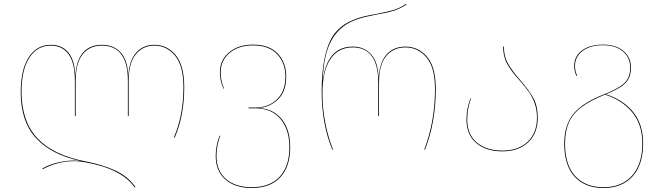

<svg xmlns="http://www.w3.org/2000/svg" viewBox="-20 -751 3323 964"><path d="M905 -313Q905 -168 857 -60L853 -61Q901 -171 901 -313Q901 -421 859 -471.5Q817 -522 755 -522Q698 -522 662 -478.5Q626 -435 626 -343V-168H622V-345Q622 -522 491 -522Q431 -522 395.5 -479Q360 -436 360 -343V-168H356V-343Q356 -436 324 -479Q292 -522 235 -522Q167 -522 127.5 -461.5Q88 -401 88 -288Q89 -140 168.5 -56Q248 28 408 59Q493 75 557.5 104.5Q622 134 660 188L656 190Q590 95 404 63Q376 58 353 58Q310 58 269 69Q228 80 194 99L193 95Q225 76 268 65.5Q311 55 352 55Q363 55 383 57Q238 26 161 -57.5Q84 -141 84 -288Q84 -402 124.5 -464Q165 -526 235 -526Q292 -526 324 -486.5Q356 -447 358 -366Q362 -447 396.5 -486.5Q431 -526 491 -526Q552 -526 587 -486.5Q622 -447 624 -366Q628 -446 663 -486Q698 -526 755 -526Q819 -526 862 -474.5Q905 -423 905 -313Z M1437 -11Q1437 86 1387 139.5Q1337 193 1244 193Q1161 193 1112 150.5Q1063 108 1063 32Q1063 -21 1083 -70L1086 -69Q1067 -19 1067 32Q1067 107 1115 148Q1163 189 1244 189Q1335 189 1384 136.5Q1433 84 1433 -11Q1433 -101 1388 -154Q1343 -207 1264 -207H1228V-211H1261Q1327 -211 1370 -251.5Q1413 -292 1413 -366Q1413 -435 1371.5 -479Q1330 -523 1250 -523Q1177 -523 1132.5 -485Q1088 -447 1088 -388Q1088 -345 1105 -306H1102Q1084 -344 1084 -389Q1084 -449 1130 -488Q1176 -527 1250 -527Q1332 -527 1374.5 -482Q1417 -437 1417 -366Q1417 -291 1375.5 -251.5Q1334 -212 1278 -209Q1350 -206 1393.5 -154Q1437 -102 1437 -11Z M1595 -291Q1595 -435 1628.5 -525Q1662 -615 1754 -651Q1780 -662 1805 -668Q1830 -674 1869 -681Q1922 -691 1954.5 -700.5Q1987 -710 2018 -731L2021 -728Q1989 -707 1954.5 -696.5Q1920 -686 1871 -678Q1863 -676 1826 -668.5Q1789 -661 1755 -647Q1683 -618 1644 -548Q1605 -478 1600 -346Q1623 -517 1751 -517Q1810 -517 1844.5 -477Q1879 -437 1881 -356Q1885 -437 1920.5 -477Q1956 -517 2015 -517Q2081 -517 2124.5 -465.5Q2168 -414 2168 -304Q2168 -138 2114 0H2110Q2164 -140 2164 -304Q2164 -412 2121.5 -462.5Q2079 -513 2015 -513Q1956 -513 1919.5 -470Q1883 -427 1883 -334V-168H1879V-336Q1879 -513 1751 -513Q1678 -513 1638.5 -453.5Q1599 -394 1599 -284Q1599 -206 1613.5 -133Q1628 -60 1652 0H1648Q1595 -131 1595 -291Z M2591 -350Q2635 -300 2657.5 -259.5Q2680 -219 2680 -160Q2680 -82 2632 -36.5Q2584 9 2502 9Q2420 9 2371 -33Q2322 -75 2322 -150Q2322 -180 2327 -204.5Q2332 -229 2342 -257H2345Q2335 -228 2330.5 -203.5Q2326 -179 2326 -150Q2326 -76 2374 -35.5Q2422 5 2502 5Q2583 5 2629.5 -39.5Q2676 -84 2676 -160Q2676 -201 2664 -233.5Q2652 -266 2635 -290Q2618 -314 2588 -348Q2547 -393 2526.5 -430Q2506 -467 2506 -517H2510Q2510 -468 2530 -432.5Q2550 -397 2591 -350Z M3209 -31Q3209 76 3156 134.5Q3103 193 3010 193Q2918 193 2865.5 136.5Q2813 80 2813 -29Q2813 -122 2858.5 -178.5Q2904 -235 3014 -278Q3066 -299 3094 -317.5Q3122 -336 3133 -358Q3144 -380 3144 -413Q3144 -461 3108 -492.5Q3072 -524 3008 -524Q2944 -524 2905.5 -495.5Q2867 -467 2867 -420Q2867 -393 2878 -371L2874 -370Q2863 -394 2863 -420Q2863 -469 2902.5 -498Q2942 -527 3008 -527Q3074 -527 3111 -494.5Q3148 -462 3148 -413Q3148 -380 3137 -357.5Q3126 -335 3099 -316.5Q3072 -298 3022 -278Q3109 -250 3159 -188.5Q3209 -127 3209 -31ZM3205 -31Q3205 -126 3154.5 -187Q3104 -248 3018 -276Q2943 -246 2899 -212.5Q2855 -179 2836 -135Q2817 -91 2817 -29Q2817 78 2868.5 133.5Q2920 189 3010 189Q3101 189 3153 131.5Q3205 74 3205 -31Z"/></svg>

Font: FiraGO Four
Style: Regular
Weight: 100
Designer: bBox Type
Foundry: bBox Type GmbH
Version: Version 1.001